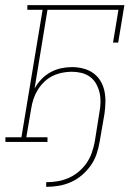

<svg xmlns="http://www.w3.org/2000/svg" viewBox="-20 -550 540 744"><path d="M159 174V156Q181 156 202.5 152.5Q224 149 245 140Q266 131 284 116Q302 101 315 82.5Q328 64 335.5 42.5Q343 21 347 0L365 -113Q369 -133 369.5 -152.5Q370 -172 366 -190Q362 -208 353 -224.5Q344 -241 329 -252Q314 -263 295.5 -267.5Q277 -272 258 -272Q239 -272 220 -268Q201 -264 183.5 -255.5Q166 -247 151.5 -233Q137 -219 126.5 -202Q116 -185 110 -167Q104 -149 101 -130L82 -18H164V0H1V-18H63L145 -512H86V-530H462L438 -385H418L439 -512H164L114 -207Q125 -227 141 -243.5Q157 -260 176.5 -270.5Q196 -281 217 -285.5Q238 -290 259 -290Q281 -290 302.5 -284.5Q324 -279 341 -267Q358 -255 369 -237Q380 -219 384.5 -198Q389 -177 388.5 -154.5Q388 -132 385 -110L366 0Q362 24 354 47.5Q346 71 331.5 91.5Q317 112 297 129Q277 146 254 156Q231 166 207 170Q183 174 159 174Z"/></svg>

Font: Iosevka Slab Thin Oblique
Style: Regular
Weight: 100
Italic angle: -9°
Monospace: yes
Designer: Belleve Invis
Foundry: Belleve Invis
Version: Version 11.1.0; ttfautohint (v1.8.3)